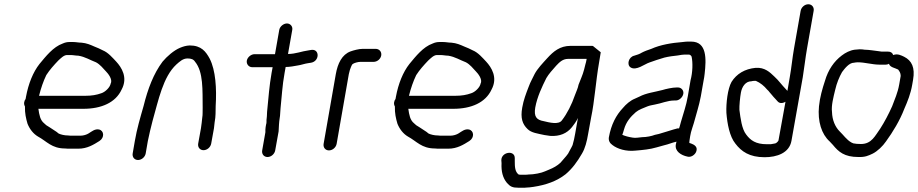

<svg xmlns="http://www.w3.org/2000/svg" viewBox="-20 -724 4303 900"><path d="M347 -463C379 -458 403 -442 430 -432C449 -422 464 -403 477 -389C486 -380 509 -352 499 -333C496 -314 472 -292 455 -287C433 -279 410 -275 381 -275H163C172 -311 183 -343 197 -372C213 -397 233 -419 253 -440C264 -450 279 -466 294 -466H311C323 -466 335 -463 347 -463ZM324 -527H305C295 -527 285 -525 274 -520C229 -504 195 -460 165 -424C135 -386 113 -331 102 -271L100 -260C93 -251 90 -237 97 -225C96 -193 102 -168 109 -144C119 -119 136 -97 158 -84C199 -62 222 -28 285 -28C294 -27 300 -27 305 -27H347C389 -27 419 -46 446 -63C471 -79 468 -112 444 -117C425 -121 409 -107 396 -99C387 -93 371 -88 358 -88H316C312 -88 306 -88 299 -89C282 -89 266 -93 255 -98L245 -106C236 -112 221 -122 213 -127L197 -137C193 -140 190 -143 187 -146C168 -161 164 -186 160 -214H371C455 -214 522 -243 550 -304C581 -361 549 -409 525 -435C508 -453 487 -478 462 -488C450 -494 436 -501 422 -506C404 -514 386 -522 362 -524C348 -524 337 -527 324 -527Z M663 -5 673 -63C678 -89 688 -130 695 -157C723 -255 744 -364 807 -422C822 -435 837 -450 859 -450C876 -450 887 -446 894 -435C934 -387 929 -301 930 -219C929 -200 931 -189 928 -172C927 -159 924 -137 922 -123L909 -51C906 -34 917 -20 934 -20C951 -20 967 -34 970 -51L983 -123C984 -131 985 -140 986 -150C992 -182 990 -199 991 -227C996 -309 991 -394 963 -449C945 -482 924 -511 869 -511C851 -510 839 -506 824 -500C795 -488 763 -460 742 -435C700 -379 673 -308 653 -227C637 -171 622 -121 612 -63L602 -5C599 12 610 26 627 26C644 26 660 12 663 -5Z M1289 -584 1269 -470H1173C1157 -470 1140 -456 1137 -440C1134 -424 1146 -409 1162 -409H1258L1253 -382C1242 -319 1239 -270 1233 -211C1231 -196 1232 -183 1230 -169C1228 -159 1231 -150 1227 -139C1226 -132 1224 -124 1224 -116V-104L1209 -19C1206 -2 1217 12 1234 12C1251 12 1267 -2 1270 -19L1286 -108C1287 -129 1288 -152 1291 -170C1294 -185 1293 -199 1295 -216C1301 -271 1303 -322 1314 -382L1319 -410C1337 -410 1360 -414 1375 -417C1391 -419 1409 -426 1425 -428L1438 -430C1479 -437 1479 -496 1439 -490L1427 -488C1395 -484 1366 -471 1330 -471L1350 -584C1353 -600 1341 -614 1325 -614C1309 -614 1292 -600 1289 -584Z M1558 -50 1615 -376C1617 -385 1619 -392 1620 -396C1622 -401 1627 -417 1632 -423C1639 -429 1658 -434 1669 -434H1731C1748 -434 1764 -447 1767 -464C1770 -481 1758 -495 1741 -495H1680C1662 -495 1637 -488 1623 -483C1583 -468 1563 -427 1554 -376L1497 -50C1494 -33 1505 -19 1522 -19C1539 -19 1555 -33 1558 -50Z M2081 -463C2113 -458 2137 -442 2164 -432C2183 -422 2198 -403 2211 -389C2220 -380 2243 -352 2233 -333C2230 -314 2206 -292 2189 -287C2167 -279 2144 -275 2115 -275H1897C1906 -311 1917 -343 1931 -372C1947 -397 1967 -419 1987 -440C1998 -450 2013 -466 2028 -466H2045C2057 -466 2069 -463 2081 -463ZM2058 -527H2039C2029 -527 2019 -525 2008 -520C1963 -504 1929 -460 1899 -424C1869 -386 1847 -331 1836 -271L1834 -260C1827 -251 1824 -237 1831 -225C1830 -193 1836 -168 1843 -144C1853 -119 1870 -97 1892 -84C1933 -62 1956 -28 2019 -28C2028 -27 2034 -27 2039 -27H2081C2123 -27 2153 -46 2180 -63C2205 -79 2202 -112 2178 -117C2159 -121 2143 -107 2130 -99C2121 -93 2105 -88 2092 -88H2050C2046 -88 2040 -88 2033 -89C2016 -89 2000 -93 1989 -98L1979 -106C1970 -112 1955 -122 1947 -127L1931 -137C1927 -140 1924 -143 1921 -146C1902 -161 1898 -186 1894 -214H2105C2189 -214 2256 -243 2284 -304C2315 -361 2283 -409 2259 -435C2242 -453 2221 -478 2196 -488C2184 -494 2170 -501 2156 -506C2138 -514 2120 -522 2096 -524C2082 -524 2071 -527 2058 -527Z M2730 -448 2727 -433C2726 -428 2725 -425 2724 -422L2718 -398C2710 -368 2703 -357 2692 -327C2689 -310 2681 -295 2675 -278C2660 -234 2638 -191 2614 -160C2599 -138 2554 -150 2529 -156C2494 -162 2482 -178 2489 -220C2498 -270 2521 -318 2541 -358C2552 -377 2570 -397 2587 -416C2603 -433 2618 -448 2643 -448ZM2788 -430 2796 -479 2760 -508C2758 -509 2756 -509 2755 -509H2654C2605 -509 2574 -483 2545 -451C2525 -429 2499 -402 2486 -377C2477 -357 2467 -342 2458 -317C2446 -286 2434 -255 2428 -220C2419 -170 2429 -142 2453 -119C2471 -101 2501 -98 2532 -91L2559 -87C2604 -84 2638 -99 2661 -128C2669 -138 2682 -155 2689 -171L2676 -97C2674 -84 2668 -56 2664 -44C2659 -32 2648 -15 2643 -4C2632 12 2618 25 2607 39C2592 53 2574 63 2554 71L2535 79C2518 87 2483 94 2457 94C2452 95 2447 95 2441 95H2422C2418 95 2414 95 2411 94C2394 81 2393 58 2393 32V17C2393 -22 2330 -12 2330 27L2331 41C2329 80 2337 110 2356 133C2372 151 2382 156 2411 156H2430C2437 156 2444 156 2451 155C2457 155 2466 154 2480 152C2540 143 2590 125 2631 93C2663 66 2686 34 2708 -4C2723 -29 2731 -61 2737 -97L2751 -174C2767 -249 2773 -345 2788 -430Z M3220 -529H3202C3196 -529 3189 -528 3180 -527C3128 -523 3075 -514 3033 -495C3018 -490 3001 -484 2988 -477C2979 -471 2964 -466 2953 -463C2926 -457 2917 -420 2936 -408C2962 -391 3002 -424 3024 -431C3047 -439 3069 -447 3094 -454C3114 -459 3137 -462 3157 -464L3175 -467C3182 -468 3189 -468 3194 -468H3210C3215 -468 3221 -462 3222 -458C3228 -430 3227 -385 3217 -348L3204 -272C3197 -230 3183 -192 3172 -153L3166 -131L3163 -122C3158 -123 3153 -122 3148 -120L3137 -117C3114 -109 3092 -104 3068 -96L3050 -92C3035 -86 3010 -81 2990 -81C2976 -80 2958 -76 2945 -79C2926 -82 2911 -86 2897 -92C2900 -99 2902 -107 2905 -117C2915 -153 2936 -177 2960 -198C2974 -210 2997 -218 3014 -225C3026 -230 3037 -231 3050 -234C3080 -239 3108 -253 3142 -253H3148C3164 -253 3180 -268 3183 -284C3186 -300 3174 -314 3158 -314H3152C3132 -314 3101 -307 3085 -302C3047 -292 3009 -288 2977 -271L2955 -261C2935 -253 2914 -235 2900 -218C2868 -184 2845 -141 2834 -80C2832 -65 2838 -53 2851 -44C2874 -26 2915 -13 2959 -18C2994 -21 3027 -24 3057 -33L3093 -43C3115 -48 3129 -55 3151 -60L3148 -47C3142 -15 3173 4 3202 10C3219 15 3237 2 3243 -12C3253 -36 3234 -46 3218 -52C3215 -52 3213 -53 3211 -55L3212 -65C3214 -77 3216 -94 3219 -104L3225 -124L3232 -146C3243 -187 3257 -229 3265 -272L3278 -346C3280 -356 3282 -367 3283 -378C3291 -448 3294 -529 3220 -529Z M3610 -51C3605 -50 3599 -49 3593 -48H3574C3523 -48 3498 -66 3478 -93C3457 -119 3451 -171 3446 -209C3445 -227 3449 -268 3453 -290C3458 -318 3475 -343 3502 -343C3506 -344 3511 -345 3516 -345H3523C3544 -336 3562 -321 3576 -304C3581 -300 3584 -296 3587 -292L3599 -278C3603 -273 3608 -267 3615 -260L3624 -250C3633 -239 3646 -238 3662 -247L3629 -65C3625 -58 3617 -51 3610 -51ZM3763 -497 3794 -673C3797 -690 3786 -704 3769 -704C3752 -704 3736 -690 3733 -673L3702 -497C3694 -452 3690 -406 3682 -362L3671 -298C3664 -305 3654 -316 3650 -321L3638 -335C3629 -346 3620 -356 3609 -366C3589 -385 3565 -409 3522 -406C3471 -401 3433 -378 3409 -340C3391 -308 3383 -240 3385 -195C3389 -144 3400 -84 3427 -51C3455 -14 3493 13 3564 13C3622 13 3680 -7 3690 -64L3743 -362C3750 -404 3755 -452 3763 -497Z M4102 -421H4132C4137 -421 4142 -422 4147 -425C4152 -408 4175 -406 4190 -398C4196 -390 4202 -382 4202 -368L4195 -328C4188 -288 4174 -259 4162 -226C4146 -190 4126 -152 4106 -121C4082 -88 4066 -49 4016 -49C3998 -49 3992 -50 3980 -52L3971 -56C3948 -69 3934 -91 3916 -108C3895 -129 3881 -161 3880 -199C3876 -229 3887 -270 3895 -303C3902 -334 3914 -363 3927 -386C3939 -402 3960 -430 3983 -430C3989 -431 3995 -432 4001 -432C4034 -432 4069 -421 4102 -421ZM4167 -466C4163 -477 4155 -482 4143 -482H4113C4110 -482 4105 -483 4099 -484C4080 -486 4053 -491 4033 -491C4027 -492 4019 -493 4010 -493L3986 -491C3964 -488 3943 -477 3926 -464C3890 -437 3862 -397 3847 -345C3835 -309 3823 -267 3819 -226C3812 -155 3831 -95 3869 -61L3884 -45C3911 -12 3938 12 4004 12C4035 13 4050 6 4071 -4C4093 -15 4118 -39 4133 -61C4165 -105 4198 -159 4219 -214C4234 -248 4249 -285 4256 -327L4260 -350C4270 -407 4254 -440 4218 -458C4205 -464 4188 -474 4167 -466Z"/></svg>

Font: Blanket
Style: Obl
Weight: 400
Foundry: Cannot Into Space Fonts
Version: Version 0.9